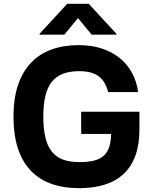

<svg xmlns="http://www.w3.org/2000/svg" viewBox="-20 -973 801 1003"><path d="M390.6 -737.2Q458.8 -737.2 513.1 -719.1Q567.5 -701 606.9 -668.5Q646.3 -636 670.3 -591.1Q694.2 -546.2 701.7 -492.2H545.5Q538 -517.8 527 -538Q516 -558.2 498.4 -572.3Q480.8 -586.3 455.1 -593.8Q429.3 -601.2 393.1 -601.2Q344.8 -601.2 309.5 -587.9Q274.1 -574.6 251.2 -546.2Q228.3 -517.8 217.3 -472.8Q206.3 -427.9 206.3 -364.3Q206.3 -300.8 217 -255.5Q227.6 -210.2 250.5 -181.5Q273.4 -152.7 308.9 -139.4Q344.5 -126.1 394.5 -126.1Q439.6 -126.1 470.9 -133.9Q502.1 -141.7 521.7 -159.3Q541.2 -176.8 550.4 -204.9Q559.7 -233 560.4 -273.4H404.1V-389.2H708.5V-297.6Q708.5 -219.1 687.7 -161.2Q666.9 -103.3 626.8 -65.3Q586.6 -27.3 528.1 -8.7Q469.5 9.9 393.8 9.9Q310.4 9.9 246.3 -13.5Q182.2 -36.9 138.7 -83.6Q95.2 -130.3 72.8 -200.1Q50.4 -269.9 50.4 -362.9Q50.4 -458.1 74 -528.4Q97.7 -598.7 141.9 -645.1Q186.1 -691.4 248.9 -714.3Q311.8 -737.2 390.6 -737.2ZM331 -953.1H443.5L587.7 -796.9V-791.9H458.8L387.4 -878.6L316.1 -791.9H187.1V-796.9Z"/></svg>

Font: Cannonade
Style: Bold
Weight: 700
Designer: Rasmus Andersson
Foundry: rsms
Version: Version 3.012;git-f93a4a705